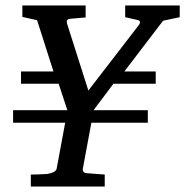

<svg xmlns="http://www.w3.org/2000/svg" viewBox="-20 -684 679 704"><path d="M639 -621 578 -608 436 -422H551V-377H396L323 -280H522V-234H315L284 -67Q281 -51 297 -49L364 -44V0H93V-44Q99 -44 120 -44.5Q141 -45 151 -46Q186 -51 188 -67L219 -234H28V-280H227L195 -377H57V-422H176L116 -610L62 -622V-664H294V-620L236 -615Q221 -613 226 -597L304 -352L489 -592Q500 -608 483 -611L439 -621V-664H639Z"/></svg>

Font: Veleka
Style: Italic
Weight: 400
Italic angle: -12°
Designer: Stefan Peev, Context Ltd, 2016; SIL International, 1997-2014.
Foundry: Stefan Peev, Context Ltd, 2016
Version: Version 1.000